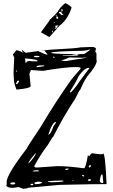

<svg xmlns="http://www.w3.org/2000/svg" viewBox="-20 -1173 709 1208"><path d="M258.8 -856.4Q300.8 -861.3 313.5 -861.3Q465.8 -869.1 486.3 -875L561.5 -877.9Q584 -875 584 -865.2Q580.1 -858.4 580.1 -846.7Q586.9 -838.9 586.9 -835V-793.9L588.9 -792Q588.9 -761.7 528.3 -691.4Q506.8 -660.2 486.3 -611.3Q479.5 -606.4 452.1 -549.8Q377.9 -438.5 315.4 -313.5Q310.5 -312.5 279.3 -258.8Q241.2 -210.9 195.3 -127.9V-126Q197.3 -119.1 210.9 -119.1H213.9L342.8 -127.9Q405.3 -127.9 507.8 -114.3Q519.5 -114.3 533.2 -197.3L541 -188.5Q547.9 -203.1 559.6 -209Q631.8 -196.3 628.9 -208Q642.6 -206.1 650.4 -14.6Q617.2 -15.6 354.5 -9.8L161.1 7.8Q145.5 14.6 125 14.6L96.7 3.9L63.5 8.8H60.5Q24.4 8.8 19.5 -5.9L22.5 -12.7L21.5 -28.3Q23.4 -76.2 147.5 -237.3Q150.4 -247.1 234.4 -372.1Q330.1 -533.2 425.8 -668Q438.5 -685.5 486.3 -739.3L487.3 -746.1Q481.4 -751 459 -751H455.1Q390.6 -751 252 -727.5H245.1L174.8 -732.4L165 -709L172.9 -631.8Q172.9 -617.2 84 -609.4Q67.4 -648.4 67.4 -674.8L65.4 -705.1V-723.6L69.3 -811.5L60.5 -832Q65.4 -832 81.1 -855.5Q86.9 -861.3 128.9 -839.8Q118.2 -849.6 118.2 -853.5V-855.5L120.1 -857.4L141.6 -840.8Q196.3 -848.6 234.4 -853.5Q229.5 -852.5 224.6 -850.6V-846.7H231.4Q279.3 -823.2 279.3 -831.1L277.3 -833ZM301.8 -840.8Q301.8 -834 429.7 -833L461.9 -827.1Q475.6 -833 486.3 -833H509.8L545.9 -858.4V-862.3Q521.5 -853.5 495.1 -853.5Q301.8 -849.6 301.8 -840.8ZM420.9 -590.8Q433.6 -590.8 486.3 -668.9L542 -743.2V-746.1H537.1Q512.7 -746.1 475.6 -695.3Q460 -659.2 420.9 -597.7ZM506.8 -809.6 416 -811.5Q391.6 -799.8 368.2 -793.9V-792L388.7 -789.1H397.5L466.8 -800.8Q502 -803.7 518.6 -809.6V-812.5H516.6ZM137.7 -805.7 140.6 -777.3H142.6Q151.4 -788.1 158.2 -789.1L193.4 -787.1H215.8V-791Q215.8 -798.8 138.7 -805.7ZM284.2 -327.1V-326.2Q298.8 -326.2 316.4 -378.9Q332 -398.4 332 -404.3V-406.2Q310.5 -406.2 284.2 -327.1ZM607.4 -34.2Q611.3 -21.5 623 -21.5Q629.9 -21.5 629.9 -25.4L625 -75.2H621.1Q613.3 -75.2 607.4 -34.2ZM281.2 -32.2V-28.3L301.8 -26.4H309.6Q356.4 -26.4 379.9 -32.2V-35.2L371.1 -37.1H370.1Q312.5 -37.1 281.2 -32.2ZM197.3 -21.5V-18.6L200.2 -14.6H204.1Q240.2 -14.6 245.1 -25.4Q245.1 -28.3 222.7 -30.3Q197.3 -27.3 197.3 -21.5ZM159.2 -146.5V-144.5Q186.5 -169.9 206.1 -206.1V-210Q184.6 -190.4 161.1 -153.3ZM377 -824.2 375 -823.2V-821.3H469.7L472.7 -824.2L443.4 -826.2ZM210.9 -756.8V-750H212.9L258.8 -756.8V-757.8L254.9 -761.7H234.4Q223.6 -761.7 210.9 -756.8ZM44.9 -18.6V-16.6L48.8 -12.7H70.3L76.2 -18.6V-19.5L70.3 -25.4H60.5Q46.9 -25.4 44.9 -18.6ZM194.3 -817.4V-814.5L210.9 -812.5Q228.5 -813.5 228.5 -817.4V-819.3L219.7 -821.3H197.3ZM81.1 -648.4 83 -643.6H85.9Q94.7 -648.4 99.6 -661.1L97.7 -666H92.8Q86.9 -664.1 81.1 -648.4ZM186.5 -94.7H220.7L224.6 -98.6L220.7 -101.6H212.9Q186.5 -101.6 186.5 -94.7ZM532.2 -39.1 535.2 -35.2H542Q550.8 -35.2 552.7 -40L547.9 -45.9H539.1ZM390.6 -107.4Q390.6 -103.5 395.5 -103.5Q412.1 -105.5 412.1 -110.4L411.1 -112.3H395.5ZM539.1 -127.9V-122.1L542 -119.1H543.9Q550.8 -122.1 550.8 -130.9V-134.8H545.9ZM171.9 -11.7V-7.8H185.5L190.4 -12.7L186.5 -16.6H176.8ZM496.1 -71.3V-69.3Q496.1 -64.5 507.8 -62.5L509.8 -64.5V-67.4L506.8 -71.3ZM313.5 -816.4V-814.5Q315.4 -809.6 324.2 -809.6V-812.5L320.3 -816.4ZM257.8 -856.4Q249 -855.5 235.4 -853.5Q248 -857.4 258.8 -857.4ZM81.1 -729.5V-725.6L84 -722.7H87.9V-725.6L84 -729.5ZM436.5 -39.1V-35.2H441.4V-39.1ZM341.8 -1002.9Q337.9 -1000 335 -999Q343.8 -1009.8 347.7 -1011.7V-1012.7H337.9L328.1 -1010.7L327.1 -1008.8L334 -999L337.9 -992.2L302.7 -953.1L291 -939.5L237.3 -969.7L291 -1043Q292 -1045.9 293 -1048.3Q293.9 -1050.8 296.9 -1051.8Q335.9 -1086.9 349.1 -1108.9Q362.3 -1130.9 390.6 -1153.3Q416 -1142.6 430.7 -1126Q404.3 -1044.9 349.6 -1007.8V-1004.9L338.9 -993.2L342.8 -1002.9ZM365.2 -1093.8Q384.8 -1115.2 367.2 -1113.3H364.3V-1110.4L370.1 -1101.6V-1100.6L365.2 -1098.6H354.5L351.6 -1095.7L350.6 -1093.8L351.6 -1091.8Q361.3 -1085 367.2 -1077.1Q367.2 -1083 381.8 -1077.1ZM345.7 -1056.6Q347.7 -1066.4 342.8 -1068.4H338.9L335 -1065.4Q332 -1053.7 342.8 -1054.7L345.7 -1055.7ZM307.6 -980.5 305.7 -976.6 311.5 -968.8H313.5L310.5 -980.5ZM330.1 -1002 325.2 -997.1V-995.1L328.1 -990.2L331.1 -994.1L332 -999ZM334 -1078.1 331.1 -1077.1Q331.1 -1070.3 333 -1069.3L336.9 -1070.3V-1073.2ZM321.3 -1034.2H318.4V-1030.3L320.3 -1028.3H323.2V-1031.2Z"/></svg>

Font: Love Ya Like A Sister
Style: Regular
Weight: 400
Designer: Kimberly Geswein
Foundry: Kimberly Geswein
Version: Version 1.002 2007